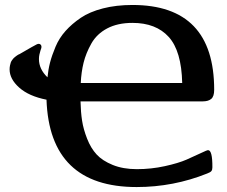

<svg xmlns="http://www.w3.org/2000/svg" viewBox="-20 -737 922 780"><path d="M19 -455.1Q19 -462.9 20.5 -470.5Q22 -478 23.9 -483.4Q25.9 -488.8 29.5 -493.4Q33.2 -498 35.6 -501Q38.1 -503.9 42.5 -506.8Q46.9 -509.8 48.8 -511.5Q50.8 -513.2 54.4 -515.1Q58.1 -517.1 59.1 -517.1Q123 -554.2 129.9 -557.1Q138.7 -561 144.3 -556.4Q149.9 -551.8 147.9 -542Q147 -540 144.5 -532Q142.1 -523.9 140.1 -515.4Q138.2 -506.8 138.2 -497.1Q138.2 -456.1 172.9 -422.9Q175.8 -453.6 183.3 -482.9Q190.9 -512.2 205.6 -547.1Q220.2 -582 246.1 -611.1Q272 -640.1 308.1 -664.6Q344.2 -689 398.2 -702.9Q452.1 -716.8 518.1 -716.8Q850.1 -716.8 850.1 -372.1Q850.1 -345.2 838.1 -335.2Q826.2 -325.2 804.2 -325.2H307.1Q308.1 -281.2 313.5 -246.6Q318.8 -211.9 334 -173.3Q349.1 -134.8 372.6 -109.4Q396 -84 438 -66.9Q480 -49.8 536.1 -49.8Q594.2 -49.8 649.7 -62Q705.1 -74.2 738 -88.6Q771 -103 795.9 -115Q820.8 -127 825.2 -127Q843.3 -127 842.8 -57.1Q842.8 -47.4 838.9 -42.2Q835 -37.1 821.8 -32.2Q684.6 22.9 535.2 22.9Q181.2 22.9 168.9 -332Q97.2 -346.2 58.1 -381.1Q19 -416 19 -455.1ZM308.1 -399.9H720.2Q717.3 -529.8 665.5 -586.9Q613.8 -644 518.1 -644Q458 -644 415.5 -621.6Q373 -599.1 351.1 -560.1Q329.1 -521 319.6 -482.4Q310.1 -443.8 308.1 -399.9Z"/></svg>

Font: CMU Sans Serif
Style: Bold
Weight: 700
Version: Version 0.7.0